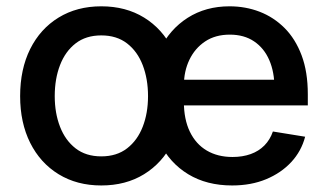

<svg xmlns="http://www.w3.org/2000/svg" viewBox="-20 -564 1016 596"><path d="M294.4 11.7Q218.8 11.7 161.9 -23.2Q105 -58.1 73.7 -120.6Q42.5 -183.1 42.5 -265.6Q42.5 -349.1 73.7 -411.9Q105 -474.6 161.9 -509.5Q218.8 -544.4 294.4 -544.4Q370.6 -544.4 427.2 -509.5Q483.9 -474.6 515.4 -411.9Q546.9 -349.1 546.9 -265.6Q546.9 -183.1 515.4 -120.6Q483.9 -58.1 427.2 -23.2Q370.6 11.7 294.4 11.7ZM294.4 -78.6Q342.3 -78.6 374.5 -103.5Q406.7 -128.4 423.1 -170.7Q439.5 -212.9 439.5 -265.6Q439.5 -318.8 423.1 -361.6Q406.7 -404.3 374.5 -429.2Q342.3 -454.1 294.4 -454.1Q246.6 -454.1 214.6 -429.2Q182.6 -404.3 166.3 -361.8Q149.9 -319.3 149.9 -265.6Q149.9 -212.9 166.3 -170.7Q182.6 -128.4 214.6 -103.5Q246.6 -78.6 294.4 -78.6ZM700.7 11.7Q621.6 11.7 564.2 -23.2Q506.8 -58.1 476.1 -120.4Q445.3 -182.6 445.3 -265.1Q445.3 -347.2 476.1 -410.2Q506.8 -473.1 562.7 -508.8Q618.7 -544.4 692.4 -544.4Q742.2 -544.4 785.9 -527.6Q829.6 -510.7 863.3 -477.1Q897 -443.4 916.3 -392.1Q935.5 -340.8 935.5 -271.5V-236.8H500.5V-316.4H880.4L832 -290.5Q832 -340.3 815.9 -377.4Q799.8 -414.6 768.8 -435.5Q737.8 -456.5 693.4 -456.5Q648.4 -456.5 616.7 -435.3Q585 -414.1 567.9 -378.4Q550.8 -342.8 550.8 -298.3V-247.6Q550.8 -193.8 569.3 -155.3Q587.9 -116.7 621.8 -96.7Q655.8 -76.7 701.7 -76.7Q732.9 -76.7 758.1 -85.7Q783.2 -94.7 800.8 -112.5Q818.4 -130.4 827.1 -155.8L927.2 -139.6Q915.5 -94.7 884 -60.8Q852.5 -26.9 805.9 -7.6Q759.3 11.7 700.7 11.7Z"/></svg>

Font: Inter 20pt Medium
Style: Regular
Weight: 500
Version: Version 4.001;git-66647c0bb